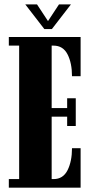

<svg xmlns="http://www.w3.org/2000/svg" viewBox="-20 -872 434 892"><path d="M21 0V-40H69V-660H21V-700H354.5V-518H314.5Q314.5 -579 293.8 -619.5Q273 -660 229 -660H220V-370H292V-415.5H332V-286.5H292V-330H220V-40H229Q273 -40 293.8 -81.2Q314.5 -122.5 314.5 -183.5H354.5V0ZM186 -737 97.5 -851.5H152L203 -774L254 -851.5H309.5L221 -737Z"/></svg>

Font: Imbue 10pt Black
Style: Regular
Weight: 900
Designer: Tyler Finck
Foundry: Etcetera Type Company
Version: Version 1.102; ttfautohint (v1.8.3)